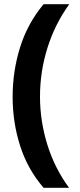

<svg xmlns="http://www.w3.org/2000/svg" viewBox="-20 -734 379 912"><path d="M40 -274Q40 -396 75.5 -509.5Q111 -623 187 -714H309Q241 -620 205.5 -507Q170 -394 170 -275Q170 -159 205 -46.5Q240 66 308 158H187Q111 70 75.5 -41.5Q40 -153 40 -274Z"/></svg>

Font: BC Sans
Style: Bold
Weight: 700
Designer: Monotype Design Team
Province of B.C.
Foundry: Monotype Imaging Inc.
Version: Version 2.000;GOOG;noto-source:20170915:90ef993387c0